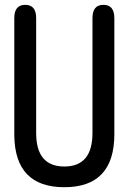

<svg xmlns="http://www.w3.org/2000/svg" viewBox="-20 -783 540 806"><path d="M460 -707V-219.7Q460 2.9 250 2.9Q43 2.9 40 -213.9V-707Q40 -762.7 85.9 -762.7Q131.8 -762.7 131.8 -707V-224.6Q131.8 -84 250 -84Q368.2 -84 368.2 -224.6V-707Q368.2 -762.7 414.1 -762.7Q460 -762.7 460 -707Z"/></svg>

Font: MotoyaLMaru
Style: W3 mono
Weight: 400
Version: Version 1.01